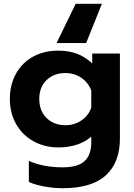

<svg xmlns="http://www.w3.org/2000/svg" viewBox="-20 -762 705 1012"><path d="M379 -742H517L434 -535H278ZM132 197V86Q209 120 310 120Q391 120 426 87Q461 54 461 -12V-42Q430 -14 385 0.5Q340 15 289 15Q215 15 156.5 -17.5Q98 -50 65 -108Q32 -166 32 -240Q32 -316 64.5 -374Q97 -432 154.5 -463.5Q212 -495 286 -495Q342 -495 385 -479Q428 -463 466 -428V-480H612V-31Q612 94 538 162Q464 230 310 230Q262 230 213.5 221Q165 212 132 197ZM461 -195V-285Q445 -327 408.5 -352Q372 -377 325 -377Q264 -377 225.5 -340Q187 -303 187 -241Q187 -178 225.5 -140Q264 -102 325 -102Q372 -102 409.5 -127.5Q447 -153 461 -195Z"/></svg>

Font: Prompt SemiBold
Style: Regular
Weight: 600
Designer: Katatrad Team
Foundry: CadsonDemak
Version: Version 1.001